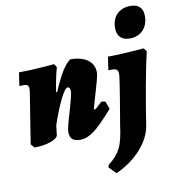

<svg xmlns="http://www.w3.org/2000/svg" viewBox="-103 -832 1065 1171"><g transform="rotate(-10 430.0 -247.0)"><path d="M550 -146Q471 -56 427 -23.5Q383 9 342 9Q308 9 292.5 -5Q277 -19 277 -50Q277 -75 308 -176Q318 -212 327 -245.5Q336 -279 336 -291Q336 -319 320 -319Q304 -319 274 -258.5Q244 -198 212 -104L205 -45Q202 -24 158.5 -8.5Q115 7 58 7L38 -16L89 -336Q90 -342 90 -351Q90 -366 83 -372.5Q76 -379 59 -379H32L44 -461Q125 -461 264 -473L277 -452Q259 -389 246 -302L253 -303Q314 -449 365 -485Q434 -485 473 -456.5Q512 -428 512 -378Q512 -362 500.5 -320.5Q489 -279 477 -239Q458 -177 455 -160L458 -157Q463 -157 473 -165.5Q483 -174 508 -198L532 -194ZM668 -625Q668 -679 699.5 -710.5Q731 -742 784 -742Q821 -742 840.5 -723Q860 -704 860 -667Q860 -612 828.5 -579.5Q797 -547 746 -547Q708 -547 688 -567.5Q668 -588 668 -625ZM523 248 481 205 485 190Q539 148 561.5 102.5Q584 57 595 -33Q603 -78 623.5 -203Q644 -328 644 -346Q644 -363 636 -371Q628 -379 611 -379H583L595 -461Q651 -461 723.5 -466Q796 -471 818 -473L834 -453Q831 -441 820 -390Q809 -339 791 -241.5Q773 -144 753 -14Q743 63 681 134Q619 205 523 248Z"/></g></svg>

Font: Alegreya Black
Style: Italic
Weight: 900
Italic angle: -7°
Designer: Juan Pablo del Peral
Foundry: Huerta Tipografica
Version: Version 2.007; ttfautohint (v1.6)